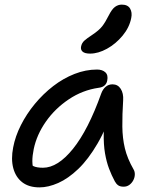

<svg xmlns="http://www.w3.org/2000/svg" viewBox="-20 -801 661 831"><path d="M151 10Q105 10 76.5 -12Q48 -34 37.5 -73Q27 -112 37 -163Q46 -211 70.5 -259.5Q95 -308 131 -351.5Q167 -395 210.5 -428.5Q254 -462 302.5 -481Q351 -500 400 -500Q423 -500 436 -488Q449 -476 444 -452Q442 -440 433 -431.5Q424 -423 407 -421Q337 -411 277.5 -371Q218 -331 178.5 -274.5Q139 -218 126 -156Q120 -127 120 -103.5Q120 -80 130 -43L92 -112Q110 -89 124.5 -82Q139 -75 166 -75Q230 -75 296 -157Q362 -239 418 -396Q425 -415 437.5 -425.5Q450 -436 467 -436Q490 -436 502.5 -416.5Q515 -397 513 -367Q509 -304 509.5 -253.5Q510 -203 520.5 -159Q531 -115 558 -68Q564 -58 563.5 -45Q563 -32 556.5 -20Q550 -8 539.5 -0.5Q529 7 515 7Q500 7 491.5 1Q483 -5 477 -16Q463 -42 452 -71Q441 -100 434.5 -137.5Q428 -175 429 -226Q430 -277 439 -347L475 -348Q442 -248 402 -179.5Q362 -111 318.5 -69.5Q275 -28 232 -9Q189 10 151 10ZM370 -569Q347 -569 337.5 -577.5Q328 -586 331 -600Q334 -615 345 -625Q356 -635 379 -650Q409 -670 422.5 -687.5Q436 -705 450 -733Q464 -761 477.5 -771Q491 -781 507 -781Q533 -781 543 -764Q553 -747 548 -723Q540 -682 510.5 -646.5Q481 -611 443 -590Q405 -569 370 -569Z"/></svg>

Font: Shantell Sans
Style: Italic
Weight: 400
Italic angle: -11°
Designer: Stephen Nixon, Anya Danilova, Shantell Martin
Foundry: Arrow Type
Version: Version 1.011;[c5ecc13dd]